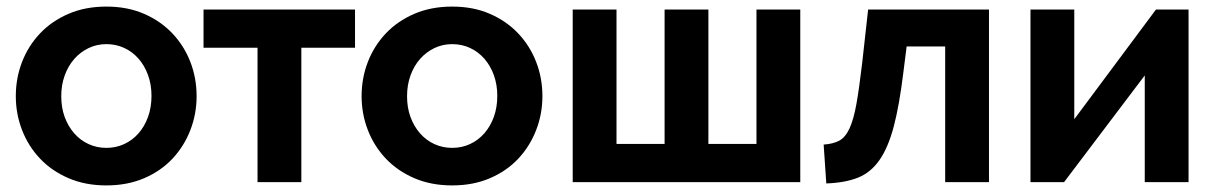

<svg xmlns="http://www.w3.org/2000/svg" viewBox="-20 -553 3692 583"><path d="M303 10Q239 10 188 -12Q137 -34 101.5 -71.5Q66 -109 47 -158Q28 -207 28 -261Q28 -316 47 -365Q66 -414 101.5 -451.5Q137 -489 188 -511Q239 -533 303 -533Q367 -533 417.5 -511Q468 -489 503.5 -451.5Q539 -414 558 -365Q577 -316 577 -261Q577 -207 558 -158Q539 -109 504 -71.5Q469 -34 418 -12Q367 10 303 10ZM166 -261Q166 -226 176.5 -197.5Q187 -169 205.5 -148Q224 -127 249 -115.5Q274 -104 303 -104Q332 -104 357 -115.5Q382 -127 400.5 -148Q419 -169 429.5 -198Q440 -227 440 -262Q440 -296 429.5 -325Q419 -354 400.5 -375Q382 -396 357 -407.5Q332 -419 303 -419Q274 -419 249 -407Q224 -395 205.5 -374Q187 -353 176.5 -324Q166 -295 166 -261Z M895 0H762V-408H598V-524H1058V-408H895Z M1353 10Q1289 10 1238 -12Q1187 -34 1151.5 -71.5Q1116 -109 1097 -158Q1078 -207 1078 -261Q1078 -316 1097 -365Q1116 -414 1151.5 -451.5Q1187 -489 1238 -511Q1289 -533 1353 -533Q1417 -533 1467.5 -511Q1518 -489 1553.5 -451.5Q1589 -414 1608 -365Q1627 -316 1627 -261Q1627 -207 1608 -158Q1589 -109 1554 -71.5Q1519 -34 1468 -12Q1417 10 1353 10ZM1216 -261Q1216 -226 1226.5 -197.5Q1237 -169 1255.5 -148Q1274 -127 1299 -115.5Q1324 -104 1353 -104Q1382 -104 1407 -115.5Q1432 -127 1450.5 -148Q1469 -169 1479.5 -198Q1490 -227 1490 -262Q1490 -296 1479.5 -325Q1469 -354 1450.5 -375Q1432 -396 1407 -407.5Q1382 -419 1353 -419Q1324 -419 1299 -407Q1274 -395 1255.5 -374Q1237 -353 1226.5 -324Q1216 -295 1216 -261Z M1719 0V-524H1852V-116H1998V-524H2131V-116H2277V-524H2410V0Z M2481 -114Q2510 -116 2528.5 -126Q2547 -136 2559.5 -163Q2572 -190 2580.5 -237.5Q2589 -285 2598 -362L2616 -524H2983V0H2850V-412H2733L2723 -333Q2711 -234 2694 -169.5Q2677 -105 2650.5 -67Q2624 -29 2585 -13.5Q2546 2 2489 4Z M3242 -191 3490 -524H3589V0H3456V-324L3211 0H3109V-524H3242Z"/></svg>

Font: Oxford Sans
Style: Bold
Weight: 700
Designer: Matt McInerney, Pablo Impallari, Rodrigo Fuenzalida
Foundry: Matt McInerney, Pablo Impallari, Rodrigo Fuenzalida
Version: Version 3.000g; ttfautohint (v1.5) -l 8 -r 28 -G 28 -x 14 -D